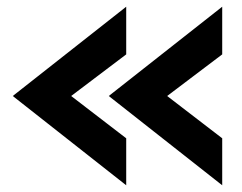

<svg xmlns="http://www.w3.org/2000/svg" viewBox="-20 -554 720 572"><path d="M18 -268 356 -534V-392L192 -268L356 -142V-2ZM304 -268 642 -534V-392L478 -268L642 -142V-2Z"/></svg>

Font: Stavian Bold
Style: Bold
Weight: 700
Version: Version 1.000; ttfautohint (v1.6)